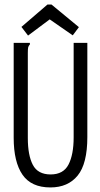

<svg xmlns="http://www.w3.org/2000/svg" viewBox="-20 -811 440 842"><path d="M201 11Q117 11 78.5 -45Q40 -101 40 -207V-623H111V-616Q105 -610 103.5 -603Q102 -596 102 -579V-206Q102 -130 124 -88Q146 -46 202 -46Q258 -46 280.5 -89.5Q303 -133 303 -209V-623H363V-210Q363 -93 320.5 -41Q278 11 201 11ZM103 -655 74 -693 188 -791H206L326 -692L299 -656L198 -726Z"/></svg>

Font: Inconsolata Condensed
Style: Regular
Weight: 400
Width: 3
Monospace: yes
Designer: Raph Levien, Cyreal, Brenton Simpson
Foundry: Raph Levien, Cyreal, Google
Version: Version 3.000; ttfautohint (v1.8.2.53-6de2)